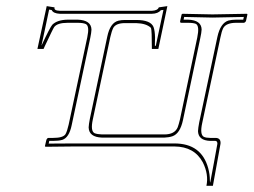

<svg xmlns="http://www.w3.org/2000/svg" viewBox="-20 -476 824 624"><path d="M386.2 -400.9Q356.9 -400.9 348.1 -385.3Q342.8 -374.5 338.4 -355L281.7 -87.9Q273.4 -49.8 287.6 -43Q296.4 -39.6 311.5 -39.1H514.2Q547.9 -39.1 557.6 -62.5Q561 -71.8 564.9 -87.9L621.1 -354Q628.9 -391.6 616.7 -398.4Q608.4 -401.9 591.3 -401.9H570.3Q565.4 -401.9 565.4 -404.8Q565.4 -406.2 565.4 -407.2L570.3 -429.2L572.8 -431.2L670.4 -429.2L782.7 -431.2L784.2 -429.2L779.3 -407.2Q776.9 -402.8 772.5 -401.9H747.6Q715.3 -401.9 705.6 -384.8Q700.2 -374 696.3 -354L637.2 -76.2Q628.9 -38.6 642.6 -31.2Q650.4 -27.8 663.1 -27.8H680.2Q697.3 -27.8 696.8 -10.7Q696.8 -8.3 696.3 -6.8L671.9 127.9H650.9Q658.7 90.8 639.2 51.8Q611.8 0.5 546.9 0H221.2L127.9 1L126 -1L130.9 -22Q133.3 -27.3 137.2 -27.8H152.8Q185.1 -27.8 192.9 -40Q198.2 -49.3 203.1 -70.8L263.7 -355Q271.5 -391.6 258.8 -397.9Q250 -401.9 232.4 -401.9H200.2Q166.5 -401.9 156.2 -388.2Q152.8 -383.8 125 -324.7Q123 -320.3 121.6 -316.9H101.6L131.8 -456.1L157.2 -452.1Q155.3 -443.8 165.5 -441.9Q169.9 -441.4 174.8 -440.9H473.6Q492.7 -441.9 496.1 -452.1L523.9 -456.1L494.6 -316.9H473.6Q473.6 -377.9 470.7 -385.3Q456.1 -399.9 422.4 -400.9ZM386.2 -411.1H422.4Q469.7 -411.1 479 -388.2Q483.4 -376 483.9 -354.5Q483.9 -350.1 483.6 -341.1Q483.4 -332 483.4 -327.1H486.3L511.2 -443.8L502.9 -442.9Q493.7 -431.6 473.6 -431.2H174.8Q153.3 -432.1 147.9 -443.4L139.6 -444.8Q135.3 -425.8 127.4 -386.7Q119.1 -346.7 114.7 -327.6Q142.6 -387.2 149.9 -395.5Q166 -411.6 200.2 -412.1H232.4Q276.4 -410.6 277.3 -379.9Q276.9 -369.6 273.4 -353L212.9 -68.8Q204.6 -28.8 182.6 -21.5Q170.9 -18.1 152.8 -18.1H140.1L138.2 -9.3L220.7 -9.8H546.9Q634.8 -9.8 656.7 70.8Q662.1 90.8 662.1 110.4Q662.1 111.3 662.4 114Q662.6 116.7 663.1 117.7Q667 97.2 674.8 55.2Q683.1 12.2 686.5 -8.8Q686.5 -17.6 680.2 -18.1H663.1Q624.5 -19.5 623.5 -49.8Q624 -60.5 627.4 -78.1L686.5 -356Q696.3 -400.9 722.2 -409.2Q732.9 -412.1 747.6 -412.1H770.5L772.5 -420.9L670.4 -418.9L578.6 -420.9L576.7 -412.1H591.3Q634.3 -410.6 635.3 -380.4Q634.8 -369.6 630.9 -352.1L574.7 -85.9Q565.4 -42 540.5 -33.2Q528.8 -29.3 514.2 -28.8H311.5Q269 -30.3 268.1 -62Q268.6 -72.3 272 -89.8L328.6 -356.9Q337.9 -401.9 364.7 -408.7Q374.5 -411.1 386.2 -411.1Z"/></svg>

Font: Linux Biolinum Outline O
Style: Italic
Weight: 400
Italic angle: -12°
Designer: Philipp H. Poll
Foundry: Philipp H. Poll
Version: Version 0.6.2